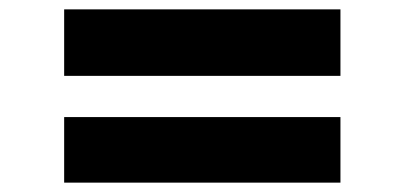

<svg xmlns="http://www.w3.org/2000/svg" viewBox="-20 -487 865 410"><path d="M117 -325V-467H707V-325ZM117 -97V-237H707V-97Z"/></svg>

Font: Lexend Peta
Style: Bold
Weight: 700
Designer: Bonnie Shaver-Troup, Thomas Jockin
Foundry: Lexend
Version: Version 1.007